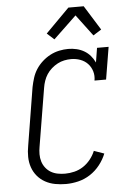

<svg xmlns="http://www.w3.org/2000/svg" viewBox="-63 -1019 727 1073"><g transform="rotate(-5 300.0 -482.5)"><path d="M263 8Q232 8 202.5 2.5Q173 -3 147.5 -17Q122 -31 103.5 -53Q85 -75 75.5 -102.5Q66 -130 65.5 -161Q65 -192 71 -223L124 -548Q129 -573 137 -598.5Q145 -624 159.5 -646.5Q174 -669 195 -688Q216 -707 240 -719.5Q264 -732 290 -737.5Q316 -743 341 -743Q365 -743 388 -737.5Q411 -732 430.5 -720.5Q450 -709 464.5 -692Q479 -675 489 -654L502 -735H567L537 -554H472Q477 -581 469.5 -606Q462 -631 445 -649Q428 -667 403.5 -676Q379 -685 352 -685Q333 -685 313.5 -681Q294 -677 276 -667.5Q258 -658 242 -644Q226 -630 215 -613Q204 -596 197.5 -577Q191 -558 188 -539L134 -213Q130 -192 130 -170.5Q130 -149 136 -129.5Q142 -110 154.5 -94Q167 -78 184 -68Q201 -58 221.5 -54Q242 -50 263 -50Q289 -50 315.5 -56.5Q342 -63 365 -78Q388 -93 406 -115.5Q424 -138 434 -163L491 -143Q478 -110 454.5 -80Q431 -50 399.5 -29.5Q368 -9 332.5 -0.5Q297 8 263 8ZM269 -803 229 -839 362 -973H448L534 -835L488 -806L398 -926Z"/></g></svg>

Font: Iosevka Etoile Light
Style: Italic
Weight: 300
Italic angle: -9°
Designer: Belleve Invis
Foundry: Belleve Invis
Version: Version 22.1.2; ttfautohint (v1.8.4)